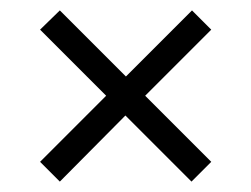

<svg xmlns="http://www.w3.org/2000/svg" viewBox="-20 -481 483 369"><path d="M386 -170 348 -132 221 -259 95 -132 57 -170 184 -297 57 -424 95 -461 222 -334 349 -461 386 -424 259 -297Z"/></svg>

Font: Gemunu Libre Light
Style: Regular
Weight: 300
Designer: Puspanada Ekanayake, Sola Matas, Pathum Egodawatta, Kosala Senevirathne
Foundry: mooniak
Version: Version 1.100